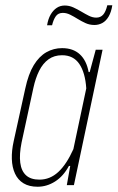

<svg xmlns="http://www.w3.org/2000/svg" viewBox="-20 -704 447 730"><path d="M123 6Q91 6 69.5 -7Q48 -20 37 -44Q26 -68 25 -99.5Q24 -131 32 -167L76 -367Q88 -423 108.5 -456.5Q129 -490 156.5 -505.5Q184 -521 216 -521Q258 -521 283.5 -497.5Q309 -474 317 -430H321L344 -515H370L261 0H234L247 -73H242Q221 -34 189.5 -14Q158 6 123 6ZM130 -21Q170 -21 201.5 -50Q233 -79 259 -137L308 -368Q304 -428 281.5 -461Q259 -494 216 -494Q186 -494 164.5 -478.5Q143 -463 129 -435Q115 -407 107 -370L62 -162Q53 -117 57 -85.5Q61 -54 79 -37.5Q97 -21 130 -21ZM339 -609Q321 -609 305.5 -616Q290 -623 275.5 -632Q261 -641 247 -648Q233 -655 219 -655Q201 -655 192 -642Q183 -629 178 -608H159Q163 -632 172.5 -648.5Q182 -665 195.5 -674Q209 -683 226 -683Q243 -683 258.5 -676Q274 -669 289 -660Q304 -651 318 -644Q332 -637 346 -637Q362 -637 372 -648Q382 -659 388 -684H407Q403 -658 393 -641Q383 -624 369 -616.5Q355 -609 339 -609Z"/></svg>

Font: Hubot Sans Condensed ExtraLight
Style: Italic
Weight: 200
Width: 3
Italic angle: -12.0243°
Designer: Deni Anggara
Foundry: GitHub, Inc., Subsidiary of Microsoft Corporation
Version: Version 2.000